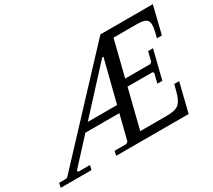

<svg xmlns="http://www.w3.org/2000/svg" viewBox="-229 -1012 1416 1274"><g transform="rotate(-30 479.5 -375.0)"><path d="M446.8 -44.9 495.1 -234.9H234.9L59.1 -43.9L65.9 -34.2H153.8L146 0H-89.8L-82 -34.2H-25.9L-13.2 -43.9L647 -750H1048.8L997.1 -540H959L969.2 -580.1Q977.1 -615.2 977.1 -633.8Q977.1 -664.6 957 -676.3Q937 -688 888.2 -688H711.9L643.1 -414.1H835L848.1 -423.8L866.2 -496.1H903.8L849.1 -277.8H811L829.1 -350.1L821.8 -359.9H629.9L555.2 -62H758.8Q823.2 -62 850.3 -83.7Q877.4 -105.5 894 -169.9L907.2 -220.2H944.8L890.1 0H335L342.8 -34.2H433.1ZM581.1 -611.8 284.2 -289.1H508.8L590.8 -611.8Z"/></g></svg>

Font: Happy Times at the IKOB New Game Plus Edition
Style: Italic
Weight: 400
Italic angle: -16°
Designer: Lucas Le Bihan
Foundry: Lucas Le Bihan
Version: Version 1.000;PS 1.0;hotconv 1.0.88;makeotf.lib2.5.647800